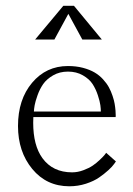

<svg xmlns="http://www.w3.org/2000/svg" viewBox="-20 -652 466 672"><path d="M238.8 -631.8 336.4 -513.7H268.1L219.2 -603.5L170.4 -513.7H103L201.7 -631.8ZM217.8 -420.9Q246.6 -420.9 270.5 -414.6Q294.4 -408.2 311 -398.4Q327.6 -388.7 340.6 -374.5Q353.5 -360.4 361.1 -346.4Q368.7 -332.5 374 -316.4Q379.4 -300.3 381.3 -288.6Q383.3 -276.9 384.3 -264.6Q385.3 -252.4 385 -248.5Q384.8 -244.6 384.8 -242.2H96.7Q96.2 -231.9 96.2 -222.2Q96.2 -143.1 128.4 -98.6Q164.6 -48.8 232.4 -48.8Q252 -48.8 271.7 -56.2Q291.5 -63.5 304.7 -72.5Q317.9 -81.5 330.1 -93.3Q342.3 -105 345.9 -109.6Q349.6 -114.3 351.6 -117.2L385.7 -86.9L379.4 -78.1Q373 -68.8 359.1 -56.2Q345.2 -43.5 326.9 -30.8Q308.6 -18.1 280.8 -9Q252.9 0 222.7 0Q143.1 0 93 -60.5Q43 -121.1 43 -210.9Q43 -303.7 92.3 -362.3Q141.6 -420.9 217.8 -420.9ZM98.6 -261.7H333Q333 -270.5 331.3 -283.7Q329.6 -296.9 322.5 -318.6Q315.4 -340.3 304 -357.9Q292.5 -375.5 270 -388.4Q247.6 -401.4 217.8 -401.4Q188.5 -401.4 165.8 -388.2Q143.1 -375 131.1 -357.7Q119.1 -340.3 111.3 -318.4Q103.5 -296.4 101.3 -283.7Q99.1 -271 98.6 -261.7Z"/></svg>

Font: Buda Light
Style: Regular
Weight: 300
Version: Version 1.003